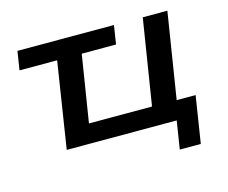

<svg xmlns="http://www.w3.org/2000/svg" viewBox="-91 -624 1048 882"><g transform="rotate(-15 432.5 -182.5)"><path d="M661 133 682 0H159L223 -409H44L58 -498H517L503 -409H340L289 -91H589L654 -498H771L706 -90H796L761 133Z"/></g></svg>

Font: Nunito Sans 7pt SemiExpanded SemiBold
Style: Italic
Weight: 600
Width: 6
Italic angle: -9°
Designer: Vernon Adams
Foundry: Vernon Adams
Version: Version 3.101;gftools[0.9.27]